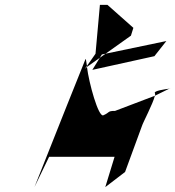

<svg xmlns="http://www.w3.org/2000/svg" viewBox="-20 -954 717 786"><path d="M121 -188 181 -312H449L411 -188L492 -250L561 -438C565 -452 607 -531 614 -562L451 -500C419 -500 431 -494 403 -482C383 -473 344 -614 336 -680L327 -672L336 -684C333 -705 331 -716 330 -712L255 -525ZM389 -934H420L526 -840L516 -808L336 -680C335 -681 337 -683 336 -684L371 -734ZM358 -668 612 -724 661 -786 397 -731ZM614 -573C608 -582 657 -589 673 -591L614 -562C616 -567 615 -571 614 -573ZM673 -591C677 -592 679 -592 675 -592Z"/></svg>

Font: bitstorm
Style: ultextobl
Weight: 400
Version: Version 0.2